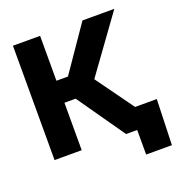

<svg xmlns="http://www.w3.org/2000/svg" viewBox="-153 -860 1086 1148"><g transform="rotate(-20 389.5 -286.0)"><path d="M55.2 0V-727.5H228V-441.9H301.3L497.6 -727.5H700.2L443.8 -373L712.9 0H510.3L299.3 -301.8H228V0ZM581.1 156.2V0H536.6V-133.8H754.4L745.1 156.2Z"/></g></svg>

Font: Inter 17pt ExtraBold
Style: Regular
Weight: 800
Version: Version 4.001;git-66647c0bb